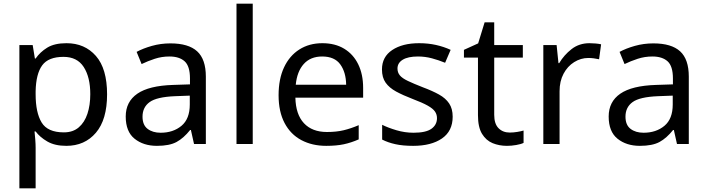

<svg xmlns="http://www.w3.org/2000/svg" viewBox="-20 -780 3832 1040"><path d="M340 -546Q439 -546 499.5 -477Q560 -408 560 -269Q560 -132 499.5 -61Q439 10 339 10Q277 10 236.5 -13.5Q196 -37 173 -68H167Q169 -51 171 -25Q173 1 173 20V240H85V-536H157L169 -463H173Q197 -498 236 -522Q275 -546 340 -546ZM324 -472Q242 -472 208.5 -426Q175 -380 173 -286V-269Q173 -170 205.5 -116.5Q238 -63 326 -63Q375 -63 406.5 -90Q438 -117 453.5 -163.5Q469 -210 469 -270Q469 -362 433.5 -417Q398 -472 324 -472Z M903 -545Q1001 -545 1048 -502Q1095 -459 1095 -365V0H1031L1014 -76H1010Q975 -32 936.5 -11Q898 10 830 10Q757 10 709 -28.5Q661 -67 661 -149Q661 -229 724 -272.5Q787 -316 918 -320L1009 -323V-355Q1009 -422 980 -448Q951 -474 898 -474Q856 -474 818 -461.5Q780 -449 747 -433L720 -499Q755 -518 803 -531.5Q851 -545 903 -545ZM929 -259Q829 -255 790.5 -227Q752 -199 752 -148Q752 -103 779.5 -82Q807 -61 850 -61Q918 -61 963 -98.5Q1008 -136 1008 -214V-262Z M1349 0H1261V-760H1349Z M1726 -546Q1795 -546 1844.5 -516Q1894 -486 1920.5 -431.5Q1947 -377 1947 -304V-251H1580Q1582 -160 1626.5 -112.5Q1671 -65 1751 -65Q1802 -65 1841.5 -74.5Q1881 -84 1923 -102V-25Q1882 -7 1842 1.5Q1802 10 1747 10Q1671 10 1612.5 -21Q1554 -52 1521.5 -113.5Q1489 -175 1489 -264Q1489 -352 1518.5 -415Q1548 -478 1601.5 -512Q1655 -546 1726 -546ZM1725 -474Q1662 -474 1625.5 -433.5Q1589 -393 1582 -321H1855Q1854 -389 1823 -431.5Q1792 -474 1725 -474Z M2432 -148Q2432 -70 2374 -30Q2316 10 2218 10Q2162 10 2121.5 1Q2081 -8 2050 -24V-104Q2082 -88 2127.5 -74.5Q2173 -61 2220 -61Q2287 -61 2317 -82.5Q2347 -104 2347 -140Q2347 -160 2336 -176Q2325 -192 2296.5 -208Q2268 -224 2215 -244Q2163 -264 2126 -284Q2089 -304 2069 -332Q2049 -360 2049 -404Q2049 -472 2104.5 -509Q2160 -546 2250 -546Q2299 -546 2341.5 -536.5Q2384 -527 2421 -510L2391 -440Q2357 -454 2320 -464Q2283 -474 2244 -474Q2190 -474 2161.5 -456.5Q2133 -439 2133 -409Q2133 -387 2146 -371.5Q2159 -356 2189.5 -341.5Q2220 -327 2271 -307Q2322 -288 2358 -268Q2394 -248 2413 -219.5Q2432 -191 2432 -148Z M2741 -62Q2761 -62 2782 -65.5Q2803 -69 2816 -73V-6Q2802 1 2776 5.5Q2750 10 2726 10Q2684 10 2648.5 -4.5Q2613 -19 2591 -55Q2569 -91 2569 -156V-468H2493V-510L2570 -545L2605 -659H2657V-536H2812V-468H2657V-158Q2657 -109 2680.5 -85.5Q2704 -62 2741 -62Z M3173 -546Q3188 -546 3205.5 -544.5Q3223 -543 3236 -540L3225 -459Q3212 -462 3196.5 -464Q3181 -466 3167 -466Q3126 -466 3090 -443.5Q3054 -421 3032.5 -380.5Q3011 -340 3011 -286V0H2923V-536H2995L3005 -438H3009Q3035 -482 3076 -514Q3117 -546 3173 -546Z M3519 -545Q3617 -545 3664 -502Q3711 -459 3711 -365V0H3647L3630 -76H3626Q3591 -32 3552.5 -11Q3514 10 3446 10Q3373 10 3325 -28.5Q3277 -67 3277 -149Q3277 -229 3340 -272.5Q3403 -316 3534 -320L3625 -323V-355Q3625 -422 3596 -448Q3567 -474 3514 -474Q3472 -474 3434 -461.5Q3396 -449 3363 -433L3336 -499Q3371 -518 3419 -531.5Q3467 -545 3519 -545ZM3545 -259Q3445 -255 3406.5 -227Q3368 -199 3368 -148Q3368 -103 3395.5 -82Q3423 -61 3466 -61Q3534 -61 3579 -98.5Q3624 -136 3624 -214V-262Z"/></svg>

Font: Go Noto Current
Style: Regular
Weight: 400
Designer: Monotype Design Team
Foundry: Monotype Imaging Inc.
Version: Version 2.007; ttfautohint (v1.8) -l 8 -r 50 -G 200 -x 14 -D